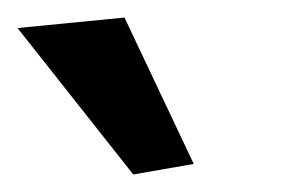

<svg xmlns="http://www.w3.org/2000/svg" viewBox="-20 -780 324 219"><path d="M122 -760 201 -593 132 -581 0 -748Z"/></svg>

Font: CantoraOne
Style: Regular
Weight: 400
Designer: Pablo Impallari, Rodrigo Fuenzalida
Foundry: Pablo Impallari
Version: Version 1.001; ttfautohint (v0.8) -G 200 -r 50